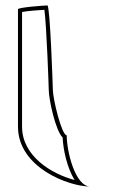

<svg xmlns="http://www.w3.org/2000/svg" viewBox="-20 -723 416 705"><path d="M46 -258C46 -108 232 -38 312 -38C256 -38 225 -167 225 -226C206 -227 174 -361 174 -394C174 -401 164 -703 154 -703C144 -703 46 -696 46 -689ZM61 -258V-679C82 -683 124 -686 143 -687C151 -630 159 -401 159 -394C159 -358 184 -243 210 -218C212 -172 227 -105 254 -62C167 -85 61 -151 61 -258Z"/></svg>

Font: Ampere
Style: OuLn
Weight: 400
Version: Version 1